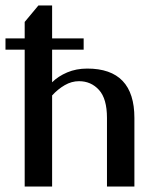

<svg xmlns="http://www.w3.org/2000/svg" viewBox="-21 -680 575 700"><path d="M69 -499H-1V-540H69V-600L119 -660H169V-540H284V-499H169V-380Q191 -402 224 -416Q257 -430 297 -430Q469 -430 469 -250V0H369V-250Q369 -320 340 -352Q311 -384 267 -384Q240 -384 215 -369.5Q190 -355 169 -332V0H69Z"/></svg>

Font: El Messiri Medium
Style: Regular
Weight: 500
Designer: Mohamed Gaber
Foundry: Kief Type Foundry
Version: Version 2.007